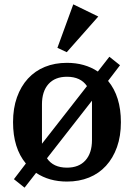

<svg xmlns="http://www.w3.org/2000/svg" viewBox="-20 -823 616 883"><path d="M44 1 99 -71Q40 -142 40 -261Q40 -325 58 -375.5Q76 -426 108.5 -461.5Q141 -497 186.5 -515.5Q232 -534 288 -534Q370 -534 430 -494L483 -562L532 -523L477 -451Q536 -380 536 -261Q536 -197 518 -146.5Q500 -96 467.5 -60.5Q435 -25 389.5 -6.5Q344 12 288 12Q206 12 146 -28L93 40ZM173 -162 380 -427Q351 -470 288 -470Q233 -470 203 -436.5Q173 -403 173 -343ZM288 -52Q343 -52 373 -85.5Q403 -119 403 -179V-360L196 -95Q225 -52 288 -52ZM244 -603 317 -803 432 -747 287 -583Z"/></svg>

Font: IBM Plex Serif SmBld
Style: Regular
Weight: 600
Designer: Mike Abbink, Paul van der Laan, Pieter van Rosmalen
Foundry: Bold Monday
Version: Version 3.001